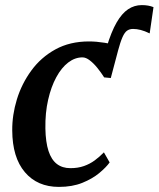

<svg xmlns="http://www.w3.org/2000/svg" viewBox="-20 -723 622 753"><path d="M414.5 -417 398.5 -539Q416.5 -598.5 437.2 -634.5Q458 -670.5 482.5 -686.8Q507 -703 536 -703Q549.5 -703 560.8 -701Q572 -699 582 -695L567 -592Q547.5 -601.5 531.8 -605.5Q516 -609.5 502 -609.5Q488.5 -609.5 478.8 -603Q469 -596.5 460.5 -577.5Q452 -558.5 441.5 -519.5ZM211 10Q126.5 10 77.5 -47.8Q28.5 -105.5 28 -211.5Q27.5 -272 46.2 -333.2Q65 -394.5 102.8 -446.2Q140.5 -498 197.2 -529.2Q254 -560.5 329 -560.5Q357.5 -560.5 390.8 -555.2Q424 -550 447 -539.5L414.5 -417L388.5 -419.5Q376.5 -438.5 362 -456.5Q347.5 -474.5 332.2 -486.2Q317 -498 303.5 -498Q274 -498 247.5 -477.8Q221 -457.5 200.8 -420.2Q180.5 -383 168.8 -331.8Q157 -280.5 158 -219Q159 -165.5 170.2 -131Q181.5 -96.5 203 -80Q224.5 -63.5 256 -63.5Q286 -63.5 309.2 -71.8Q332.5 -80 351.5 -94Q370.5 -108 387.5 -125.5L410 -86Q396.5 -67 369.5 -44.5Q342.5 -22 303 -6Q263.5 10 211 10Z"/></svg>

Font: Merriweather 36pt SemiBold
Style: Italic
Weight: 600
Italic angle: -7.8°
Version: Version 2.101